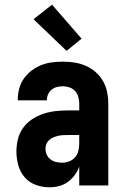

<svg xmlns="http://www.w3.org/2000/svg" viewBox="-20 -791 540 819"><path d="M192 8Q162 8 133.5 -2Q105 -12 85.5 -34.5Q66 -57 58 -86Q50 -115 50 -145Q50 -171 56.5 -197.5Q63 -224 78.5 -245.5Q94 -267 116.5 -282Q139 -297 164.5 -305.5Q190 -314 216.5 -317Q243 -320 269 -320H318V-349Q318 -363 314 -377.5Q310 -392 300.5 -402.5Q291 -413 277 -418Q263 -423 249 -423Q236 -423 223.5 -420Q211 -417 201 -409Q191 -401 185.5 -389.5Q180 -378 180 -365V-363H56V-368Q56 -392 62.5 -415Q69 -438 82.5 -457Q96 -476 115.5 -490.5Q135 -505 156.5 -513.5Q178 -522 201.5 -525Q225 -528 249 -528Q274 -528 299 -524Q324 -520 346.5 -510Q369 -500 388 -483.5Q407 -467 419.5 -445Q432 -423 437 -398.5Q442 -374 442 -349V0H318V-80Q311 -61 298.5 -44Q286 -27 269.5 -15Q253 -3 232.5 2.5Q212 8 192 8ZM246 -97Q261 -97 276 -103Q291 -109 301 -121Q311 -133 314.5 -148.5Q318 -164 318 -180V-215H269Q259 -215 248.5 -214.5Q238 -214 227.5 -211.5Q217 -209 207.5 -205Q198 -201 190 -194Q182 -187 178 -177Q174 -167 174 -157Q174 -143 179.5 -131Q185 -119 195.5 -111Q206 -103 219 -100Q232 -97 246 -97ZM264 -574 123 -709 202 -771 328 -626Z"/></svg>

Font: Iosevka Term Curly Extrabold
Style: Regular
Weight: 800
Designer: Belleve Invis
Foundry: Belleve Invis
Version: Version 32.3.0